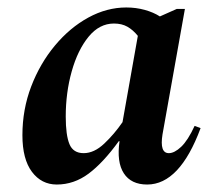

<svg xmlns="http://www.w3.org/2000/svg" viewBox="-20 -484 571 514"><path d="M132 10Q91 10 65.5 -24Q40 -58 40 -122Q40 -191 63.5 -252.5Q87 -314 127 -362Q167 -410 216.5 -437Q266 -464 318 -464Q344 -464 367.5 -457.5Q391 -451 408 -440L453 -460H475L415 -124Q407 -74 432 -74Q447 -74 465 -91Q483 -108 501 -147L517 -141Q461 10 374 10Q331 10 311.5 -20Q292 -50 300 -106H298Q256 -48 217 -19Q178 10 132 10ZM156 -172Q156 -122 166 -98Q176 -74 204 -74Q232 -74 259 -99.5Q286 -125 308 -157L349 -388Q336 -404 321 -412.5Q306 -421 285 -421Q246 -421 217 -385.5Q188 -350 172 -293Q156 -236 156 -172Z"/></svg>

Font: Spectral SemiBold
Style: Italic
Weight: 600
Italic angle: -10°
Designer: Jean-Baptiste Levee
Foundry: Production Type
Version: Version 2.001